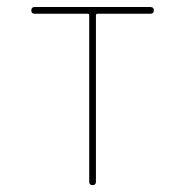

<svg xmlns="http://www.w3.org/2000/svg" viewBox="-20 -540 540 560"><path d="M81.1 -500Q71.3 -500 71.3 -509.8Q71.3 -519.5 81.1 -519.5H418.9Q428.7 -519.5 428.7 -509.8Q428.7 -500 418.9 -500H264.6Q259.8 -500 259.8 -495.1V-9.8Q259.8 0 250 0Q240.2 0 240.2 -9.8V-495.1Q240.2 -500 235.4 -500Z"/></svg>

Font: Rounded Mgen+ 1mn thin
Style: Regular
Weight: 100
Designer: [Source Han Sans]
Ryoko NISHIZUKA  (kana & ideographs); Paul D. Hunt (Latin, Greek & Cyrillic); Wenlong ZHANG  (bopomofo
Version: Version 1.059.20150602